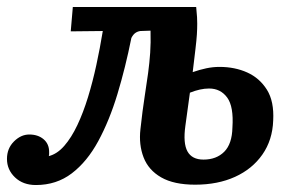

<svg xmlns="http://www.w3.org/2000/svg" viewBox="-20 -520 840 551"><path d="M83 11Q46 11 23 -11Q0 -33 0 -64Q0 -94 20 -114Q40 -134 64 -134Q89 -134 105 -120.5Q121 -107 121 -84Q121 -81 121 -78Q121 -75 120 -72Q144 -78 164.5 -101.5Q185 -125 202 -161Q219 -197 232.5 -241Q246 -285 256.5 -333.5Q267 -382 275 -431L183 -430L189 -500H543Q545 -479 545.5 -470.5Q546 -462 546 -452Q546 -437 545 -421Q544 -405 541 -380Q538 -355 533 -313Q553 -320 572 -324Q591 -328 610 -328Q654 -328 689.5 -312Q725 -296 746 -262.5Q767 -229 764 -174Q762 -118 733 -76.5Q704 -35 654.5 -12.5Q605 10 540 10Q479 10 442.5 -11Q406 -32 392 -68.5Q378 -105 383 -149Q389 -204 395 -242Q401 -280 405 -310Q409 -340 411 -368.5Q413 -397 412 -432L383 -431Q375 -430 368.5 -425.5Q362 -421 357 -411Q340 -326 317 -250Q294 -174 262 -115Q230 -56 186 -22.5Q142 11 83 11ZM564 -62Q601 -62 623.5 -84.5Q646 -107 647 -154Q651 -214 632 -240Q613 -266 580 -266Q555 -266 525 -254L512 -159Q505 -109 518 -85.5Q531 -62 564 -62Z"/></svg>

Font: Lora Italic
Style: Italic
Weight: 400
Italic angle: -3°
Designer: Olga Karpushina, Alexei Vanyashin (Cyrillic)
Foundry: Cyreal
Version: Version 2.210; ttfautohint (v1.8.1.43-b0c9)